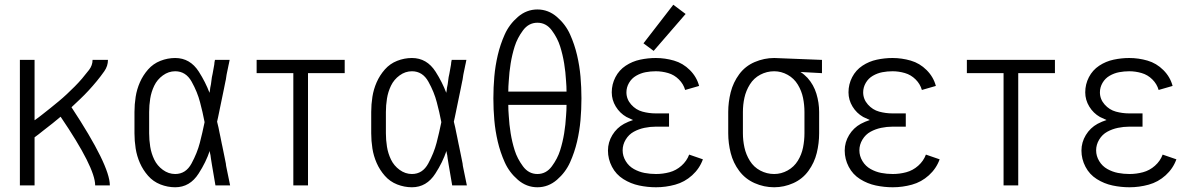

<svg xmlns="http://www.w3.org/2000/svg" viewBox="-20 -783 5040 811"><path d="M64 0V-530H126V-275Q142 -286 157 -298Q175 -312 193 -326.5Q211 -341 228.5 -355.5Q246 -370 262.5 -385.5Q279 -401 295.5 -417.5Q312 -434 326.5 -451Q341 -468 356 -487.5Q371 -507 371 -530H436Q436 -504 420.5 -482Q405 -460 388.5 -440Q372 -420 354.5 -401Q337 -382 318 -364Q300 -347 282 -330Q444 -84 444 0H382Q382 -75 236 -290Q219 -276 202 -262Q182 -246 161 -230Q144 -216 126 -203V0Z M720 8Q688 8 657.5 -4Q627 -16 605.5 -40.5Q584 -65 571 -94.5Q558 -124 553 -156Q548 -188 548 -220V-310Q548 -342 553 -374Q558 -406 571 -435.5Q584 -465 605.5 -489.5Q627 -514 657.5 -526Q688 -538 720 -538Q783 -538 820 -480Q848 -436 865 -391L867 -403L868 -412L869 -417L871 -427L873 -442L875 -457L878 -471L885 -510L886 -520L888 -530H950L947 -515L945 -506L943 -496L939 -477L937 -467L934 -447L932 -438L926 -408Q917 -365 908 -321L906 -311L901 -287L897 -269Q900 -256 903 -244L904 -239L907 -224L911 -205L914 -190L915 -185L917 -175L919 -166L928 -122L934 -92L935 -83L937 -73Q944 -36 952 0H890Q882 -44 875 -88L871 -113L869 -128L868 -132L866 -142V-146Q850 -98 819 -50Q782 8 720 8ZM720 -48Q765 -48 789 -92.5Q813 -137 824 -179.5Q835 -222 844 -266V-268Q836 -310 825 -351Q814 -394 789.5 -438Q765 -482 720 -482Q692 -482 668 -464.5Q644 -447 631.5 -421Q619 -395 614.5 -366.5Q610 -338 610 -310V-220Q610 -192 614.5 -163.5Q619 -135 631.5 -109Q644 -83 668 -65.5Q692 -48 720 -48Z M1064 -474V-530H1436V-474ZM1219 0V-530H1281V0Z M1720 8Q1688 8 1657.5 -4Q1627 -16 1605.5 -40.5Q1584 -65 1571 -94.5Q1558 -124 1553 -156Q1548 -188 1548 -220V-310Q1548 -342 1553 -374Q1558 -406 1571 -435.5Q1584 -465 1605.5 -489.5Q1627 -514 1657.5 -526Q1688 -538 1720 -538Q1783 -538 1820 -480Q1848 -436 1865 -391L1867 -403L1868 -412L1869 -417L1871 -427L1873 -442L1875 -457L1878 -471L1885 -510L1886 -520L1888 -530H1950L1947 -515L1945 -506L1943 -496L1939 -477L1937 -467L1934 -447L1932 -438L1926 -408Q1917 -365 1908 -321L1906 -311L1901 -287L1897 -269Q1900 -256 1903 -244L1904 -239L1907 -224L1911 -205L1914 -190L1915 -185L1917 -175L1919 -166L1928 -122L1934 -92L1935 -83L1937 -73Q1944 -36 1952 0H1890Q1882 -44 1875 -88L1871 -113L1869 -128L1868 -132L1866 -142V-146Q1850 -98 1819 -50Q1782 8 1720 8ZM1720 -48Q1765 -48 1789 -92.5Q1813 -137 1824 -179.5Q1835 -222 1844 -266V-268Q1836 -310 1825 -351Q1814 -394 1789.5 -438Q1765 -482 1720 -482Q1692 -482 1668 -464.5Q1644 -447 1631.5 -421Q1619 -395 1614.5 -366.5Q1610 -338 1610 -310V-220Q1610 -192 1614.5 -163.5Q1619 -135 1631.5 -109Q1644 -83 1668 -65.5Q1692 -48 1720 -48Z M2250 8Q2204 8 2167.5 -23.5Q2131 -55 2112 -97.5Q2093 -140 2082.5 -185Q2072 -230 2068 -275.5Q2064 -321 2064 -367.5Q2064 -414 2068 -459.5Q2072 -505 2082.5 -550Q2093 -595 2112 -637.5Q2131 -680 2167.5 -711.5Q2204 -743 2250 -743Q2296 -743 2332.5 -711.5Q2369 -680 2388 -637.5Q2407 -595 2417.5 -550Q2428 -505 2432 -459.5Q2436 -414 2436 -367.5Q2436 -321 2432 -275.5Q2428 -230 2417.5 -185Q2407 -140 2388 -97.5Q2369 -55 2332.5 -23.5Q2296 8 2250 8ZM2250 -48Q2287 -48 2311 -80.5Q2335 -113 2346 -148Q2357 -183 2363 -220Q2369 -257 2371 -294Q2373 -317 2373 -340H2127Q2127 -317 2129 -294Q2131 -257 2137 -220Q2143 -183 2154 -148Q2165 -113 2189 -80.5Q2213 -48 2250 -48ZM2127 -396H2373Q2373 -418 2371 -441Q2369 -478 2363 -515Q2357 -552 2346 -587Q2335 -622 2311 -654.5Q2287 -687 2250 -687Q2213 -687 2189 -654.5Q2165 -622 2154 -587Q2143 -552 2137 -515Q2131 -478 2129 -441Q2127 -418 2127 -396Z M2751 8Q2715 8 2679.5 0.5Q2644 -7 2613 -26.5Q2582 -46 2565 -78.5Q2548 -111 2548 -147Q2548 -182 2566.5 -212.5Q2585 -243 2616 -260Q2635 -270 2654 -276Q2640 -282 2626 -289Q2598 -305 2581 -333Q2564 -361 2564 -393Q2564 -427 2579.5 -457Q2595 -487 2623 -505.5Q2651 -524 2684 -531Q2717 -538 2750 -538Q2789 -538 2827 -527Q2865 -516 2894 -487Q2923 -458 2933 -420L2874 -403Q2867 -428 2847.5 -447.5Q2828 -467 2802 -474.5Q2776 -482 2750 -482Q2728 -482 2707 -478Q2686 -474 2667 -463Q2648 -452 2637 -433Q2626 -414 2626 -393Q2626 -364 2646 -341.5Q2666 -319 2693.5 -311.5Q2721 -304 2750 -304H2806V-248H2750Q2726 -248 2702 -243Q2678 -238 2657 -226.5Q2636 -215 2623 -193.5Q2610 -172 2610 -148Q2610 -124 2623 -102.5Q2636 -81 2657.5 -69Q2679 -57 2702.5 -52.5Q2726 -48 2751 -48Q2780 -48 2808 -55.5Q2836 -63 2858.5 -83Q2881 -103 2891 -130L2949 -110Q2935 -71 2903.5 -42.5Q2872 -14 2832 -3Q2792 8 2751 8ZM2741 -568 2698 -600 2824 -763 2876 -724Z M3250 8Q3207 8 3167.5 -9.5Q3128 -27 3102.5 -61Q3077 -95 3066.5 -136.5Q3056 -178 3056 -220V-310Q3056 -352 3066.5 -393.5Q3077 -435 3102.5 -469.5Q3128 -504 3168 -521Q3208 -538 3250 -538H3251L3452 -530V-474L3361 -479Q3377 -469 3391 -454Q3417 -425 3428.5 -387Q3440 -349 3440 -310V-220Q3440 -178 3430 -137Q3420 -96 3395 -61.5Q3370 -27 3331 -9.5Q3292 8 3250 8ZM3250 -48Q3280 -48 3307 -63Q3334 -78 3350 -104Q3366 -130 3372 -160Q3378 -190 3378 -220V-310Q3378 -340 3372 -369.5Q3366 -399 3350 -425.5Q3334 -452 3307 -467Q3280 -482 3250 -482Q3219 -482 3191.5 -467.5Q3164 -453 3147.5 -426.5Q3131 -400 3124.5 -370.5Q3118 -341 3118 -310V-220Q3118 -190 3124.5 -160Q3131 -130 3147.5 -103.5Q3164 -77 3191.5 -62.5Q3219 -48 3250 -48Z M3751 8Q3715 8 3679.5 0.5Q3644 -7 3613 -26.5Q3582 -46 3565 -78.5Q3548 -111 3548 -147Q3548 -182 3566.5 -212.5Q3585 -243 3616 -260Q3635 -270 3654 -276Q3640 -282 3626 -289Q3598 -305 3581 -333Q3564 -361 3564 -393Q3564 -427 3579.5 -457Q3595 -487 3623 -505.5Q3651 -524 3684 -531Q3717 -538 3750 -538Q3789 -538 3827 -527Q3865 -516 3894 -487Q3923 -458 3933 -420L3874 -403Q3867 -428 3847.5 -447.5Q3828 -467 3802 -474.5Q3776 -482 3750 -482Q3728 -482 3707 -478Q3686 -474 3667 -463Q3648 -452 3637 -433Q3626 -414 3626 -393Q3626 -364 3646 -341.5Q3666 -319 3693.5 -311.5Q3721 -304 3750 -304H3806V-248H3750Q3726 -248 3702 -243Q3678 -238 3657 -226.5Q3636 -215 3623 -193.5Q3610 -172 3610 -148Q3610 -124 3623 -102.5Q3636 -81 3657.5 -69Q3679 -57 3702.5 -52.5Q3726 -48 3751 -48Q3780 -48 3808 -55.5Q3836 -63 3858.5 -83Q3881 -103 3891 -130L3949 -110Q3935 -71 3903.5 -42.5Q3872 -14 3832 -3Q3792 8 3751 8Z M4064 -474V-530H4436V-474ZM4219 0V-530H4281V0Z M4751 8Q4715 8 4679.5 0.5Q4644 -7 4613 -26.5Q4582 -46 4565 -78.5Q4548 -111 4548 -147Q4548 -182 4566.5 -212.5Q4585 -243 4616 -260Q4635 -270 4654 -276Q4640 -282 4626 -289Q4598 -305 4581 -333Q4564 -361 4564 -393Q4564 -427 4579.5 -457Q4595 -487 4623 -505.5Q4651 -524 4684 -531Q4717 -538 4750 -538Q4789 -538 4827 -527Q4865 -516 4894 -487Q4923 -458 4933 -420L4874 -403Q4867 -428 4847.5 -447.5Q4828 -467 4802 -474.5Q4776 -482 4750 -482Q4728 -482 4707 -478Q4686 -474 4667 -463Q4648 -452 4637 -433Q4626 -414 4626 -393Q4626 -364 4646 -341.5Q4666 -319 4693.5 -311.5Q4721 -304 4750 -304H4806V-248H4750Q4726 -248 4702 -243Q4678 -238 4657 -226.5Q4636 -215 4623 -193.5Q4610 -172 4610 -148Q4610 -124 4623 -102.5Q4636 -81 4657.5 -69Q4679 -57 4702.5 -52.5Q4726 -48 4751 -48Q4780 -48 4808 -55.5Q4836 -63 4858.5 -83Q4881 -103 4891 -130L4949 -110Q4935 -71 4903.5 -42.5Q4872 -14 4832 -3Q4792 8 4751 8Z"/></svg>

Font: Iosevka SS01 Light
Style: Regular
Weight: 300
Monospace: yes
Designer: Belleve Invis
Foundry: Belleve Invis
Version: 2.3.3; ttfautohint (v1.8.3)